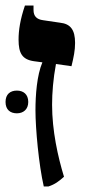

<svg xmlns="http://www.w3.org/2000/svg" viewBox="-34 -667 315 693"><path d="M124 6H141C165 -2 179 -13 197 -29C175 -101 154 -195 154 -289C154 -331 158 -383 168 -436L224 -428C232 -461 237 -485 237 -512C237 -560 220 -581 183 -585L122 -594C98 -597 87 -609 87 -631V-647H56C39 -597 33 -558 33 -524C33 -475 46 -452 89 -446L119 -442C99 -395 94 -323 94 -269C94 -203 106 -72 124 6ZM-14 -299C-14 -271 3 -258 27 -258C50 -258 68 -272 68 -299C68 -327 50 -340 27 -340C3 -340 -14 -327 -14 -299Z"/></svg>

Font: Noto Serif Hebrew SemiCondensed
Style: Bold
Weight: 700
Width: 4
Designer: Monotype Design Team
Foundry: Monotype Imaging Inc.
Version: Version 2.004